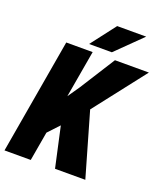

<svg xmlns="http://www.w3.org/2000/svg" viewBox="-165 -1008 954 1114"><g transform="rotate(20 312.5 -450.5)"><path d="M281.7 -710.9 158.2 0H-3.9L118.7 -710.9ZM628.9 -710.9 344.2 -345.2 179.7 -169.4 175.8 -339.8 280.8 -492.2 419.4 -710.9ZM308.1 0 236.3 -326.7 374 -420.4 495.1 0ZM246.1 -748 363.8 -901.4H543L386.7 -748Z"/></g></svg>

Font: Roboto Condensed Black
Style: Italic
Weight: 900
Italic angle: -12°
Designer: Christian Robertson
Foundry: Google
Version: Version 3.008; 2023